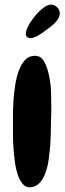

<svg xmlns="http://www.w3.org/2000/svg" viewBox="-20 -796 278 817"><path d="M198.2 -349.6Q198.2 -335.9 198.2 -320.8Q198.2 -305.7 197.3 -292Q196.3 -275.4 196.3 -247.6Q196.3 -219.7 194.3 -187.5Q192.4 -155.3 188 -122.1Q183.6 -88.9 173.8 -61.5Q164.1 -34.2 147.9 -17.1Q131.8 0 107.4 1Q88.9 2 76.2 -13.7Q63.5 -29.3 55.2 -54.2Q46.9 -79.1 43 -109.9Q39.1 -140.6 37.1 -169.4Q35.2 -198.2 35.2 -222.7Q35.2 -247.1 35.2 -258.8Q35.2 -274.4 35.2 -303.2Q35.2 -332 37.1 -365.2Q39.1 -398.4 44.4 -432.6Q49.8 -466.8 60.1 -495.1Q70.3 -523.4 86.9 -541Q103.5 -558.6 128.9 -558.6Q155.3 -558.6 168.9 -532.2Q182.6 -505.9 189.5 -470.7Q196.3 -435.5 197.3 -400.9Q198.2 -366.2 198.2 -349.6ZM234.4 -739.3Q234.4 -728.5 228.5 -718.3Q222.7 -708 214.4 -699.2Q206.1 -690.4 196.3 -683.1Q186.5 -675.8 178.7 -669.9Q171.9 -665 163.6 -658.7Q155.3 -652.3 146 -647Q136.7 -641.6 127.4 -637.7Q118.2 -633.8 109.4 -633.8Q101.6 -633.8 95.7 -638.2Q89.8 -642.6 89.8 -651.4Q89.8 -666 101.1 -687Q112.3 -708 128.9 -728Q145.5 -748 164.1 -762.2Q182.6 -776.4 198.2 -776.4Q211.9 -776.4 223.1 -765.1Q234.4 -753.9 234.4 -739.3Z"/></svg>

Font: Chewy
Style: Regular
Weight: 400
Designer: Squid
Foundry: Font Diner, Inc DBA Sideshow
Version: Version 1.000